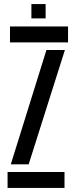

<svg xmlns="http://www.w3.org/2000/svg" viewBox="-20 -931 375 951"><path d="M29.5 -721V-800H317V-721ZM33.5 -117 210 -683.5H301.5L122 -117ZM17.5 0V-79H299.5V0ZM135.5 -840V-911H206V-840Z"/></svg>

Font: Big Shoulders Stencil Text Medium
Style: Regular
Weight: 500
Designer: Patric King
Foundry: XO Type Co
Version: Version 1.000